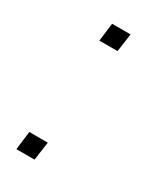

<svg xmlns="http://www.w3.org/2000/svg" viewBox="-119 -465 430 513"><g transform="rotate(30 96.0 -209.0)"><path d="M75 0H19L26 -57H83ZM122 -362H66L73 -418H130Z"/></g></svg>

Font: Tanohe Sans ExtraLight
Style: Italic
Weight: 200
Designer: Village Type and Design LLC & Cristiano Sobral
Foundry: Cooper Hewitt Smithsonian Design Museum
Version: Version 1.00;September 29, 2021;FontCreator 13.0.0.2655 64-b